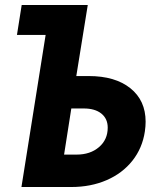

<svg xmlns="http://www.w3.org/2000/svg" viewBox="-20 -750 640 770"><path d="M66 0 163 -610H48L67 -730H332L286 -445H336Q442 -445 503 -396Q564 -347 564 -262Q564 -244 561 -223Q551 -156 511 -105.5Q471 -55 407.5 -27.5Q344 0 266 0ZM287 -130Q342 -130 377 -160Q412 -190 412 -238Q412 -274 386.5 -294.5Q361 -315 316 -315H266L237 -130Z"/></svg>

Font: JetBrains Mono Extra Bold
Style: Italic
Weight: 800
Italic angle: -9°
Monospace: yes
Designer: Philipp Nurullin, Konstantin Bulenkov
Foundry: JetBrains
Version: 2.002